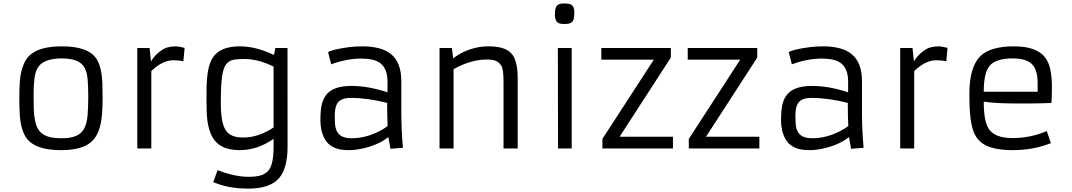

<svg xmlns="http://www.w3.org/2000/svg" viewBox="-20 -859 6203 1111"><path d="M91.8 -289.1Q91.8 -399.9 103 -443.8Q114.3 -487.8 130.6 -513.4Q147 -539.1 174.8 -556.2Q230.5 -590.8 339.4 -590.8Q496.6 -590.8 541.5 -513.2Q568.4 -466.3 572.3 -380.9Q573.7 -340.3 573.7 -291.5Q573.7 -242.7 570.6 -200.4Q567.4 -158.2 558.1 -124.5Q548.8 -90.8 532.2 -65.7Q515.6 -40.5 488.3 -23.4Q434.6 9.8 331.5 9.8Q177.2 9.8 128.9 -66.4Q99.1 -113.8 94.2 -199.2Q91.8 -240.2 91.8 -289.1ZM468.8 -468.3Q439.5 -521 338.4 -521Q231.4 -521 199.2 -468.3Q183.1 -441.4 178.7 -399.9Q174.3 -358.4 174.3 -309.6Q174.3 -260.7 175.5 -226.8Q176.8 -192.9 181.9 -165.8Q187 -138.7 197 -118.7Q207 -98.6 224.6 -85.4Q242.2 -72.3 268.8 -65.7Q295.4 -59.1 341.6 -59.1Q387.7 -59.1 419.2 -72.3Q450.7 -85.4 466.6 -114.5Q482.4 -143.6 486.6 -189.9Q490.7 -236.3 490.7 -297.9Q490.7 -359.4 487.1 -400.4Q483.4 -441.4 468.8 -468.3Z M982.9 -510.3Q920.4 -510.3 855.5 -447.8V0H774.4V-581.1H845.7L853.5 -503.9Q876.5 -539.6 903.1 -559.6Q929.7 -579.6 946.8 -584Q971.2 -590.8 993.2 -590.8Q1015.1 -590.8 1048.3 -582L1041 -504.4Q1016.1 -510.3 982.9 -510.3Z M1565.4 -541 1573.2 -581.1H1643.6L1644 -10.7Q1644 114.7 1594.7 171.9Q1542 232.4 1416.5 232.4Q1318.8 232.4 1243.2 206.1Q1224.1 199.7 1213.9 194.3L1239.3 125.5Q1248 128.4 1265.1 135Q1282.2 141.6 1306.2 147.9Q1366.7 164.1 1417.2 164.1Q1467.8 164.1 1495.1 153.8Q1522.5 143.6 1537.6 122.1Q1563 85.9 1563 -9.3V-55.7Q1469.7 9.8 1365.7 9.8Q1244.1 9.8 1203.6 -76.7Q1180.2 -125.5 1176.3 -200.2Q1174.8 -234.4 1174.8 -275.6Q1174.8 -316.9 1175.5 -358.9Q1176.3 -400.9 1181.6 -436.5Q1187 -472.2 1198.5 -500.7Q1210 -529.3 1231.4 -549.3Q1275.9 -590.8 1368.4 -590.8Q1460.9 -590.8 1565.4 -541ZM1563 -473.6Q1475.1 -517.6 1393.1 -517.6Q1333.5 -517.6 1314.5 -507.8Q1295.4 -498 1285.4 -482.4Q1275.4 -466.8 1269 -439.5Q1257.8 -388.2 1257.8 -270.5V-259.8Q1257.8 -151.4 1284.7 -107.9Q1311.5 -63.5 1382.8 -63.5H1390.1Q1457.5 -63.5 1527.8 -100.6Q1547.9 -110.8 1563 -121.6Z M2302.2 -206.1Q2302.2 -108.9 2311.5 -3.9L2239.3 2L2227.1 -65.9Q2165 -16.1 2063 3.4Q2029.8 9.8 2003.9 9.8Q1978 9.8 1958.3 7.3Q1938.5 4.9 1920.2 -2.2Q1901.9 -9.3 1886.2 -22Q1870.6 -34.7 1858.9 -55.7Q1834 -100.1 1834 -162.4Q1834 -224.6 1843 -259Q1852.1 -293.5 1873 -316.4Q1914.6 -361.8 2012.7 -361.8Q2110.8 -361.8 2222.2 -324.7V-388.2Q2222.2 -494.1 2134.8 -513.7Q2106.4 -520 2069.8 -520Q1986.3 -520 1896.5 -486.8L1878.4 -557.1Q1903.3 -573.7 2005.4 -586.9Q2037.6 -590.8 2082.8 -590.8Q2127.9 -590.8 2171.4 -580.1Q2214.8 -569.3 2243.7 -544.9Q2302.2 -496.6 2302.2 -388.2ZM2220.2 -263.7Q2106 -292.5 2009.3 -292.5Q1949.7 -292.5 1930.2 -258.3Q1917 -234.4 1917 -187.5Q1917 -140.6 1922.1 -119.6Q1927.2 -98.6 1939 -85Q1961.9 -59.1 2014.6 -59.1Q2097.2 -59.1 2178.2 -101.6Q2203.1 -114.3 2223.1 -129.9Q2220.2 -182.6 2220.2 -263.7Z M2798.3 -514.6Q2703.1 -514.6 2604.5 -458.5V0H2523.4V-581.1H2594.7L2602.5 -521Q2655.8 -564.5 2734.9 -583Q2767.1 -590.8 2810.5 -590.8Q2854 -590.8 2887.2 -580.8Q2920.4 -570.8 2939.9 -548.8Q2975.6 -509.3 2975.6 -404.8V0H2893.6V-389.6Q2893.6 -460 2879.9 -480.2Q2866.2 -500.5 2847.4 -507.6Q2828.6 -514.6 2798.3 -514.6Z M3247.6 -720.2Q3214.8 -720.2 3205.6 -729.5Q3190.9 -744.6 3190.9 -771.2Q3190.9 -797.9 3194.1 -809.3Q3197.3 -820.8 3203.6 -827.1Q3215.3 -838.9 3239.5 -838.9Q3263.7 -838.9 3274.2 -836.4Q3284.7 -834 3291.5 -827.1Q3303.2 -815.4 3303.2 -788.8Q3303.2 -762.2 3300.5 -750.7Q3297.9 -739.3 3291.5 -732.4Q3279.3 -720.2 3247.6 -720.2ZM3208 -581.1H3288.1V0H3209Z M3465.8 -55.2 3763.2 -513.7H3459.5V-581.1H3861.8V-525.9L3565.4 -67.9H3874V0H3465.8Z M3965.8 -55.2 4263.2 -513.7H3959.5V-581.1H4361.8V-525.9L4065.4 -67.9H4374V0H3965.8Z M4967.8 -206.1Q4967.8 -108.9 4977.1 -3.9L4904.8 2L4892.6 -65.9Q4830.6 -16.1 4728.5 3.4Q4695.3 9.8 4669.4 9.8Q4643.6 9.8 4623.8 7.3Q4604 4.9 4585.7 -2.2Q4567.4 -9.3 4551.8 -22Q4536.1 -34.7 4524.4 -55.7Q4499.5 -100.1 4499.5 -162.4Q4499.5 -224.6 4508.5 -259Q4517.6 -293.5 4538.6 -316.4Q4580.1 -361.8 4678.2 -361.8Q4776.4 -361.8 4887.7 -324.7V-388.2Q4887.7 -494.1 4800.3 -513.7Q4772 -520 4735.4 -520Q4651.9 -520 4562 -486.8L4543.9 -557.1Q4568.8 -573.7 4670.9 -586.9Q4703.1 -590.8 4748.3 -590.8Q4793.5 -590.8 4836.9 -580.1Q4880.4 -569.3 4909.2 -544.9Q4967.8 -496.6 4967.8 -388.2ZM4885.7 -263.7Q4771.5 -292.5 4674.8 -292.5Q4615.2 -292.5 4595.7 -258.3Q4582.5 -234.4 4582.5 -187.5Q4582.5 -140.6 4587.6 -119.6Q4592.8 -98.6 4604.5 -85Q4627.4 -59.1 4680.2 -59.1Q4762.7 -59.1 4843.8 -101.6Q4868.7 -114.3 4888.7 -129.9Q4885.7 -182.6 4885.7 -263.7Z M5397.5 -510.3Q5335 -510.3 5270 -447.8V0H5189V-581.1H5260.3L5268.1 -503.9Q5291 -539.6 5317.6 -559.6Q5344.2 -579.6 5361.3 -584Q5385.7 -590.8 5407.7 -590.8Q5429.7 -590.8 5462.9 -582L5455.6 -504.4Q5430.7 -510.3 5397.5 -510.3Z M6061 -30.8Q5960 9.8 5837.9 9.8Q5767.1 9.8 5717.8 -4.9Q5639.2 -27.3 5613.3 -97.7Q5589.4 -163.6 5589.4 -293V-317.9Q5589.4 -472.7 5653.8 -535.2Q5711.9 -590.8 5847.7 -590.8Q5980 -590.8 6028.3 -525.4Q6051.8 -493.7 6059.3 -448.5Q6066.9 -403.3 6066.9 -362.3Q6066.9 -298.3 6064 -263.2Q5995.1 -260.3 5940.4 -260.3Q5940.4 -260.3 5861.8 -260.3Q5738.8 -260.3 5672.4 -271Q5672.4 -158.7 5700.7 -114.3Q5735.4 -60.1 5838.9 -60.1Q5942.4 -60.1 6037.1 -100.6ZM5984.4 -328.1V-375Q5984.4 -451.7 5954.6 -484.4Q5921.4 -521 5839.8 -521Q5742.2 -521 5706.5 -478.5Q5672.4 -438 5672.4 -328.1Z"/></svg>

Font: Armata
Style: Regular
Weight: 400
Designer: Viktoriya Grabowska
Foundry: Viktoriya Grabowska
Version: Version 1.002